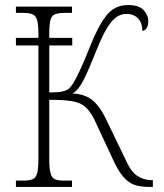

<svg xmlns="http://www.w3.org/2000/svg" viewBox="-20 -740 651 760"><path d="M43 0V-25H71Q96 -25 109 -30.5Q122 -36 127 -54Q132 -72 132 -108V-560H43V-590H132V-605Q132 -642 127 -660Q122 -678 109 -683.5Q96 -689 71 -689H43V-714H265V-689H237Q211 -689 197.5 -683.5Q184 -678 179.5 -660Q175 -642 175 -605V-590H266V-560H175V-374Q210 -374 227.5 -378Q245 -382 253 -389.5Q261 -397 269 -409Q281 -428 298 -465Q315 -502 336 -555Q366 -632 399 -676Q432 -720 487 -720Q531 -720 549 -699.5Q567 -679 567 -657Q567 -623 544 -617Q543 -650 526 -667.5Q509 -685 480 -685Q446 -685 418.5 -650.5Q391 -616 359 -534Q332 -466 312 -425.5Q292 -385 268 -370Q318 -367 346.5 -343Q375 -319 397 -274L480 -102Q500 -58 525.5 -42.5Q551 -27 579 -27H585V0H574Q545 0 521.5 -5.5Q498 -11 477 -30.5Q456 -50 434 -94L353 -268Q336 -301 317 -317.5Q298 -334 265 -339.5Q232 -345 175 -345V-110Q175 -73 180 -54.5Q185 -36 197.5 -30.5Q210 -25 234 -25H265V0Z"/></svg>

Font: Noto Serif SemiCondensed ExtraLight
Style: Regular
Weight: 200
Width: 4
Designer: Monotype Design Team
Foundry: Monotype Imaging Inc.
Version: Version 2.014